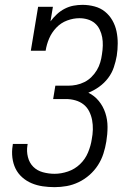

<svg xmlns="http://www.w3.org/2000/svg" viewBox="-20 -763 540 791"><path d="M205 8Q180 8 156 4.5Q132 1 110.5 -8Q89 -17 71.5 -32.5Q54 -48 44 -68.5Q34 -89 31 -113.5Q28 -138 32 -162Q32 -164 32.5 -166Q33 -168 33 -170H94Q94 -168 93.5 -167Q93 -166 93 -164Q89 -140 95 -116Q101 -92 117 -76Q133 -60 156.5 -53.5Q180 -47 205 -47Q232 -47 260 -56.5Q288 -66 309.5 -86.5Q331 -107 342.5 -134.5Q354 -162 358 -189Q362 -209 362.5 -229Q363 -249 359.5 -268Q356 -287 347.5 -304Q339 -321 324.5 -332.5Q310 -344 291 -349.5Q272 -355 252 -355H199L208 -410H262Q278 -410 295 -413.5Q312 -417 328 -425Q344 -433 357 -446Q370 -459 379 -474Q388 -489 393 -506Q398 -523 400 -539Q403 -557 403.5 -575Q404 -593 401 -609.5Q398 -626 390.5 -641.5Q383 -657 370.5 -667.5Q358 -678 341.5 -683Q325 -688 307 -688Q282 -688 256.5 -678.5Q231 -669 212 -649Q193 -629 182.5 -604.5Q172 -580 168 -554H107L137 -735H198L188 -675Q200 -691 214.5 -704.5Q229 -718 246.5 -727Q264 -736 282.5 -739.5Q301 -743 320 -743Q345 -743 369.5 -736.5Q394 -730 412.5 -715Q431 -700 443 -679Q455 -658 460 -634Q465 -610 465 -584.5Q465 -559 461 -533Q457 -510 449 -486Q441 -462 425.5 -441.5Q410 -421 388.5 -405.5Q367 -390 344 -381Q369 -369 387 -347Q405 -325 414 -297.5Q423 -270 423 -240Q423 -210 418 -180Q414 -155 406 -130Q398 -105 383.5 -82.5Q369 -60 348.5 -42Q328 -24 304 -12.5Q280 -1 255 3.5Q230 8 205 8Z"/></svg>

Font: Iosevka Slab Light
Style: Italic
Weight: 300
Italic angle: -9°
Monospace: yes
Designer: Belleve Invis
Foundry: Belleve Invis
Version: Version 11.1.1; ttfautohint (v1.8.3)